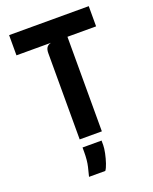

<svg xmlns="http://www.w3.org/2000/svg" viewBox="-172 -821 910 1143"><g transform="rotate(-20 283.0 -249.0)"><path d="M213 0V-546.5Q213 -570.5 222.2 -583Q231.5 -595.5 249.5 -599H30.5V-727H535V-599H353.5V0ZM189 228.5Q194.5 208 203.5 170.5Q212.5 133 212.5 78.5V51H333V80.5Q333 99 326.8 129.5Q320.5 160 311 188.2Q301.5 216.5 292 228.5Z"/></g></svg>

Font: Spline Sans SemiBold
Style: Regular
Weight: 600
Designer: Eben Sorkin, Mirko Velimirovic
Foundry: Sorkin Type
Version: Version 1.000; ttfautohint (v1.8.3)